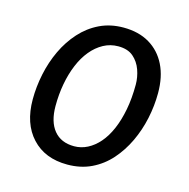

<svg xmlns="http://www.w3.org/2000/svg" viewBox="-87 -627 709 720"><g transform="rotate(15 268.0 -267.5)"><path d="M235 8Q148 8 97.5 -46.5Q47 -101 47 -195Q47 -244 57.5 -294Q68 -344 89 -388.5Q110 -433 141.5 -468Q173 -503 214.5 -523Q256 -543 307 -543Q366 -543 408 -518Q450 -493 472.5 -447.5Q495 -402 495 -339Q495 -290 484.5 -240.5Q474 -191 453 -146.5Q432 -102 401 -67Q370 -32 328.5 -12Q287 8 235 8ZM242 -65Q269 -65 293.5 -77.5Q318 -90 338.5 -113.5Q359 -137 374 -171.5Q389 -206 397.5 -250.5Q406 -295 406 -348Q406 -377 396 -405Q386 -433 364.5 -451.5Q343 -470 306 -470Q275 -470 248.5 -455.5Q222 -441 201 -415.5Q180 -390 165.5 -355Q151 -320 143.5 -279Q136 -238 136 -193Q136 -132 163.5 -98.5Q191 -65 242 -65Z"/></g></svg>

Font: Noto Sans Display
Style: Italic
Weight: 400
Italic angle: -12°
Designer: Monotype Design Team
Foundry: Monotype Imaging Inc.
Version: Version 2.003